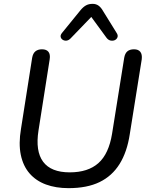

<svg xmlns="http://www.w3.org/2000/svg" viewBox="-20 -968 771 997"><path d="M336 9Q270 9 218.5 -10Q167 -29 133.5 -67.5Q100 -106 88 -164Q76 -222 89 -299L147 -668Q151 -691 164 -701.5Q177 -712 198 -712Q221 -712 231.5 -699Q242 -686 238 -660L180 -291Q163 -183 204 -128Q245 -73 342 -73Q437 -73 491 -121Q545 -169 562 -274L625 -668Q629 -691 641.5 -701.5Q654 -712 676 -712Q698 -712 708.5 -699Q719 -686 716 -660L654 -272Q640 -179 601 -116.5Q562 -54 497 -22.5Q432 9 336 9ZM346 -768Q336 -758 325 -757Q314 -756 305.5 -761.5Q297 -767 295 -776.5Q293 -786 302 -797L398 -915Q412 -932 426.5 -940Q441 -948 461 -948Q479 -948 492 -938.5Q505 -929 515 -911L585 -798Q594 -785 590 -774.5Q586 -764 576 -759.5Q566 -755 554 -757.5Q542 -760 533 -772L454 -880Z"/></svg>

Font: Nunito Medium
Style: Italic
Weight: 500
Designer: Vernon Adams
Foundry: Vernon Adams
Version: Version 3.601